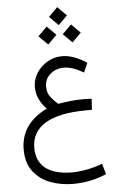

<svg xmlns="http://www.w3.org/2000/svg" viewBox="-69 -833 750 1216"><g transform="rotate(-5 305.5 -225.0)"><path d="M509.3 -189.5C486.3 -190.9 477.5 -191.4 458.5 -191.4C432.6 -191.4 407.7 -190.4 382.8 -188C357.9 -185.5 329.1 -181.6 295.4 -176.3C281.2 -188 266.6 -203.1 251.5 -221.7C236.3 -239.7 228.5 -262.7 228.5 -289.6C228.5 -323.7 240.7 -351.1 264.6 -371.1C288.6 -391.1 317.4 -401.4 350.1 -401.4C387.7 -401.4 430.2 -386.2 475.6 -359.4L502 -418.9C445.8 -456.1 393.6 -474.6 345.2 -474.6C312.5 -474.6 282.2 -466.3 253.4 -450.2C196.3 -417 157.2 -360.4 157.2 -296.4C157.2 -239.7 179.7 -194.3 220.7 -151.9C106 -97.2 52.2 -12.2 52.2 92.8C52.2 150.4 65.9 197.3 93.8 233.4C121.1 269 157.2 295.4 202.1 312.5C247.1 329.1 295.4 337.4 347.2 337.4C420.9 337.4 491.2 322.8 558.1 293.9L539.1 226.1C483.9 247.6 411.1 264.2 341.3 264.2C302.2 264.2 266.1 258.8 232.4 247.6C165 225.1 120.1 174.8 120.1 88.9C120.1 -46.4 236.8 -119.6 471.2 -119.6H484.9C489.3 -119.6 496.1 -119.6 504.4 -119.1ZM208 -612.8 265.1 -555.7 322.3 -612.8 265.1 -669.9ZM362.3 -612.8 419.9 -555.7 477.1 -612.8 419.9 -669.9ZM285.2 -729.5 342.3 -672.4 399.4 -729.5 342.3 -786.6Z"/></g></svg>

Font: Vazirmatn Light
Style: Regular
Weight: 300
Designer: Saber Rastikerdar
Foundry: Saber Rastikerdar
Version: Version 33.003